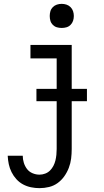

<svg xmlns="http://www.w3.org/2000/svg" viewBox="-20 -753 540 996"><path d="M185 223Q163 223 141 218.5Q119 214 99.5 203.5Q80 193 65 176.5Q50 160 40 140Q30 120 25.5 98.5Q21 77 20 55H98Q98 73 103.5 91Q109 109 120 123.5Q131 138 148.5 145.5Q166 153 185 153Q200 153 214.5 147.5Q229 142 239.5 131.5Q250 121 257 107.5Q264 94 267.5 79.5Q271 65 272.5 50Q274 35 274 20V-450H138V-520H352V20Q352 45 349 69.5Q346 94 337 117.5Q328 141 313.5 161.5Q299 182 279 196.5Q259 211 234.5 217Q210 223 185 223ZM300 -608Q287 -608 275 -611.5Q263 -615 254 -624Q245 -633 241.5 -645Q238 -657 238 -670Q238 -683 241.5 -695Q245 -707 254 -716Q263 -725 275 -729Q287 -733 300 -733Q313 -733 325 -729Q337 -725 346 -716Q355 -707 359 -695Q363 -683 363 -670Q363 -657 359 -645Q355 -633 346 -624Q337 -615 325 -611.5Q313 -608 300 -608ZM169 -228V-292H431V-228Z"/></svg>

Font: Iosevka Curly Slab
Style: Regular
Weight: 400
Monospace: yes
Designer: Belleve Invis
Foundry: Belleve Invis
Version: Version 22.1.2; ttfautohint (v1.8.4)